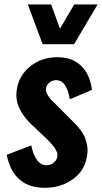

<svg xmlns="http://www.w3.org/2000/svg" viewBox="-20 -849 466 878"><path d="M174.8 -647 107.4 -828.6H213.9L254.4 -717.8L319.3 -828.6H426.3L318.8 -647ZM185.1 9.8Q41 9.8 10.7 -141.1L123 -184.1Q131.8 -139.6 150.4 -115.7Q167.5 -93.3 192.9 -93.3Q194.3 -93.3 195.8 -93.3Q214.8 -94.2 228.5 -107.4Q243.2 -121.6 242.7 -141.1Q242.7 -168 185.5 -221.7L128.4 -275.4Q54.7 -344.2 54.7 -414.6Q54.7 -423.3 55.7 -432.1Q64 -501.5 116.9 -544.4Q169.9 -587.4 241.7 -587.4Q311 -587.4 351.6 -547.6Q392.1 -507.8 400.4 -438L298.8 -395Q293.9 -431.6 279.1 -456.5Q264.2 -481.4 238.8 -482.4Q237.8 -482.4 237.3 -482.4Q217.8 -482.4 205.1 -470.7Q191.4 -459 189.9 -441.9Q188.5 -431.2 196.8 -416.7Q205.1 -402.3 215.3 -391.4Q225.6 -380.4 243.7 -363.3L300.8 -306.2Q316.9 -290.5 326.4 -280.5Q335.9 -270.5 348.6 -253.7Q361.3 -236.8 367.7 -221.9Q374 -207 377.9 -187Q380.4 -174.8 380.4 -162.1Q380.4 -154.3 379.4 -146Q371.6 -72.8 316.2 -31.5Q260.7 9.8 185.1 9.8Z"/></svg>

Font: Oswald
Style: Demi-Bold
Weight: 600
Designer: Vernon Adams
Foundry: Vernon Adams
Version: 3.0; ttfautohint (v0.94.23-7a4d-dirty) -l 8 -r 50 -G 200 -x 